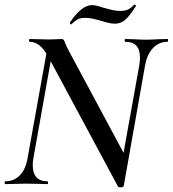

<svg xmlns="http://www.w3.org/2000/svg" viewBox="-20 -793 744 827"><path d="M108 -613Q105 -613 105 -619Q105 -625 108 -625L150 -624Q164 -623 188 -623Q209 -623 224 -624Q239 -625 245 -625Q251 -625 254 -621.5Q257 -618 261 -607Q266 -594 277 -573L519 -122L513 8Q512 14 498 14Q491 14 488 10L191 -543Q170 -582 150 -597.5Q130 -613 108 -613ZM3 -12Q40 -12 65.5 -38Q91 -64 99 -113L187 -602L211 -600L124 -113Q121 -97 121 -82Q121 -12 185 -12Q187 -12 187 -6Q187 0 185 0Q161 0 148 -1L94 -2L45 -1Q30 0 3 0Q0 0 0 -6Q0 -12 3 -12ZM496 -45 580 -512Q583 -530 583 -545Q583 -613 520 -613Q517 -613 517 -619Q517 -625 520 -625L555 -624Q587 -622 610 -622Q627 -622 661 -624L702 -625Q704 -625 704 -619Q704 -613 702 -613Q665 -613 639.5 -586.5Q614 -560 605 -512L513 8ZM286 -688Q284 -688 282 -691Q280 -694 281 -696Q331 -771 377 -771Q392 -771 425 -760Q430 -759 453.5 -752.5Q477 -746 498 -746Q519 -746 531.5 -752Q544 -758 558 -773H559Q562 -773 564.5 -770.5Q567 -768 565 -766Q536 -721 517.5 -706Q499 -691 475 -691Q462 -691 447 -694.5Q432 -698 417 -703Q400 -708 382 -712Q364 -716 348 -716Q327 -716 317 -711Q307 -706 299 -698.5Q291 -691 288 -689Q288 -688 286 -688Z"/></svg>

Font: Cormorant Infant SemiBold
Style: Italic
Weight: 600
Italic angle: -10°
Designer: Christian Thalmann (Catharsis Fonts)
Foundry: Catharsis Fonts
Version: Version 4.000